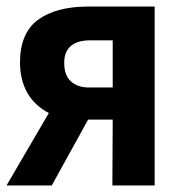

<svg xmlns="http://www.w3.org/2000/svg" viewBox="-26 -566 546 586"><path d="M-6 0 123 -221Q36 -267 35 -375Q35 -465 90 -505.5Q145 -546 243 -546H446V0H317L318 -201H243L132 0ZM245 -299H318V-443H251Q170 -443 170 -374Q170 -336 190.5 -317.5Q211 -299 245 -299Z"/></svg>

Font: Noto Sans Mono ExtraCondensed
Style: Bold
Weight: 700
Width: 2
Designer: Monotype Design Team
Foundry: Monotype Imaging Inc.
Version: Version 2.014